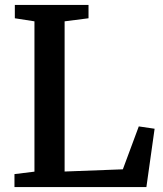

<svg xmlns="http://www.w3.org/2000/svg" viewBox="-20 -763 666 783"><path d="M39 0V-53L120.5 -63V-676L40.5 -688.5V-743H341V-688.5L243.5 -676V-63.5L481 -72.5L546 -247.5L610.5 -238L577 0Z"/></svg>

Font: Merriweather 20pt SemiBold
Style: Regular
Weight: 600
Version: Version 2.100